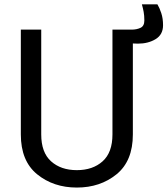

<svg xmlns="http://www.w3.org/2000/svg" viewBox="-20 -847 769 882"><path d="M75.7 -229.5Q75.7 -107.4 150.6 -46.4Q225.6 14.6 333 14.6Q440.4 14.6 515.4 -46.4Q590.3 -107.4 590.3 -229.5V-710.9H496.6V-229.5Q496.6 -146.5 451.4 -106Q406.2 -65.4 333 -65.4Q259.8 -65.4 214.6 -106Q169.4 -146.5 169.4 -229.5V-710.9H75.7ZM543.5 -710.9V-656.7Q556.2 -652.3 573.7 -649.4Q591.3 -646.5 613.8 -646.5Q660.6 -646.5 694.8 -667.2Q729 -688 729 -731Q729 -762.2 720.9 -786.6Q712.9 -811 703.1 -827.1H631.8Q636.7 -809.6 639.9 -792.5Q643.1 -775.4 643.1 -752.9Q643.1 -727.5 625.5 -719.2Q607.9 -710.9 584.5 -710.9Z"/></svg>

Font: Roboto Flex
Style: Regular
Weight: 400
Designer: Berlow after Robertson
Foundry: Google
Version: Version 3.200;gftools[0.9.32]